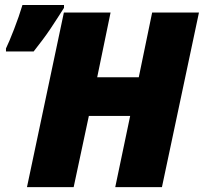

<svg xmlns="http://www.w3.org/2000/svg" viewBox="-20 -765 833 785"><path d="M4.4 -566.9Q17.1 -592.8 37.6 -645.8Q58.1 -698.7 71.8 -744.6H241.7V-732.9Q227.5 -710.9 213.9 -689.5Q200.2 -668 185.5 -646.2Q170.9 -624.5 154.1 -602.1Q137.2 -579.6 117.7 -554.7H4.4ZM642.1 0H451.2L512.2 -291H343.3L281.2 0H90.3L241.2 -713.9H432.1L377.4 -449.2H547.4L602.1 -713.9H793.5Z"/></svg>

Font: Open Sans Extrabold
Style: Italic
Weight: 800
Italic angle: -12°
Foundry: Ascender Corporation
Version: Version 1.10